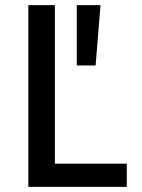

<svg xmlns="http://www.w3.org/2000/svg" viewBox="-20 -725 551 745"><path d="M90 0V-705H193V-90H472V0ZM278 -471V-705H370L351 -471Z"/></svg>

Font: Nunito Sans 7pt Condensed SemiBold
Style: Regular
Weight: 600
Width: 3
Designer: Vernon Adams
Foundry: Vernon Adams
Version: Version 3.101;gftools[0.9.27]